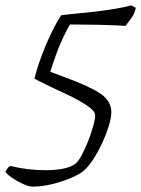

<svg xmlns="http://www.w3.org/2000/svg" viewBox="-67 -589 525 714"><path d="M55 105Q41 105 19.5 95.5Q-2 86 -21 73Q-40 60 -47 50Q-42 42 -39 37Q-36 32 -29 28Q3 36 36.5 40Q70 44 101 44Q135 44 164 39Q193 34 212 21Q223 13 236 -10.5Q249 -34 260.5 -63.5Q272 -93 279.5 -119.5Q287 -146 287 -159Q287 -172 271 -185.5Q255 -199 230 -213Q205 -227 177.5 -240Q150 -253 128 -263Q95 -279 80 -286.5Q65 -294 61 -297Q77 -359 104.5 -423.5Q132 -488 160 -532Q179 -535 212 -538Q245 -541 284 -545.5Q323 -550 359.5 -556Q396 -562 421 -569L438 -560Q434 -539 422.5 -523Q411 -507 400 -493Q343 -496 290.5 -497Q238 -498 193 -498Q180 -476 165.5 -444.5Q151 -413 139.5 -380.5Q128 -348 120 -322L171 -303Q264 -269 305.5 -241.5Q347 -214 347 -172Q347 -151 337 -119Q327 -87 311 -53Q295 -19 276 9Q257 37 238 51Q223 62 192.5 74.5Q162 87 125.5 96Q89 105 55 105Z"/></svg>

Font: Texturina 72pt 72pt Thin
Style: Italic
Weight: 100
Italic angle: -11°
Designer: Guillermo Torres Carreño
Foundry: Omnibus-Type
Version: Version 1.002; ttfautohint (v1.8.3)